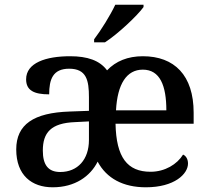

<svg xmlns="http://www.w3.org/2000/svg" viewBox="-20 -786 890 816"><path d="M380 -619V-606H426C482 -642 565 -721 590 -756V-766H470C449 -721 409 -657 380 -619ZM204 10C299 10 364 -37 395 -99C433 -28 503 10 600 10C722 10 779 -47 779 -91C779 -110 770 -124 758 -129C733 -88 681 -56 620 -56C521 -56 474 -117 471 -260H803V-307C803 -466 721 -547 587 -547C523 -547 472 -526 435 -487C404 -529 352 -547 278 -547C175 -547 91 -519 91 -449C91 -402 124 -385 189 -385C189 -448 204 -494 274 -494C348 -494 358 -444 358 -373V-315L276 -312C123 -307 49 -257 49 -151C49 -41 115 10 204 10ZM687 -317H473C479 -429 518 -490 587 -490C660 -490 687 -422 687 -317ZM236 -55C185 -55 162 -85 162 -146C162 -222 196 -263 299 -267L358 -270V-191C358 -108 310 -55 236 -55Z"/></svg>

Font: Noto Serif Medium
Style: Regular
Weight: 500
Designer: Monotype Design Team
Foundry: Monotype Imaging Inc.
Version: Version 2.013